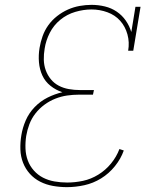

<svg xmlns="http://www.w3.org/2000/svg" viewBox="-20 -763 640 791"><path d="M256 8Q227 8 198.5 3Q170 -2 145.5 -14.5Q121 -27 103 -47Q85 -67 75 -92.5Q65 -118 64 -147Q63 -176 68 -206Q73 -237 86 -267Q99 -297 122.5 -321.5Q146 -346 176 -361Q206 -376 237 -383Q210 -392 188 -409.5Q166 -427 154.5 -452Q143 -477 140.5 -506.5Q138 -536 143 -566Q147 -590 155.5 -614Q164 -638 179 -659Q194 -680 215 -696.5Q236 -713 259.5 -723.5Q283 -734 308 -738.5Q333 -743 357 -743Q385 -743 412 -736.5Q439 -730 461 -715Q483 -700 498 -678.5Q513 -657 521 -631L538 -735H559L529 -554H508Q514 -589 505 -621.5Q496 -654 475 -677.5Q454 -701 422.5 -712.5Q391 -724 357 -724Q324 -724 290 -714Q256 -704 228.5 -681.5Q201 -659 185 -627.5Q169 -596 164 -563Q160 -540 160.5 -517Q161 -494 168.5 -473.5Q176 -453 189.5 -436.5Q203 -420 222 -410Q241 -400 263.5 -396Q286 -392 309 -392H367L363 -373H305Q281 -373 256.5 -369.5Q232 -366 208 -356.5Q184 -347 163 -331.5Q142 -316 126 -295.5Q110 -275 101 -251Q92 -227 88 -203Q84 -177 85 -151Q86 -125 94.5 -102Q103 -79 119.5 -60.5Q136 -42 157.5 -31Q179 -20 204.5 -15.5Q230 -11 257 -11Q289 -11 322 -18Q355 -25 385 -43.5Q415 -62 437.5 -89.5Q460 -117 472 -149L490 -143Q478 -109 453.5 -78.5Q429 -48 396.5 -28Q364 -8 327.5 0Q291 8 256 8Z"/></svg>

Font: Iosevka Etoile Thin
Style: Italic
Weight: 100
Italic angle: -9°
Designer: Belleve Invis
Foundry: Belleve Invis
Version: Version 22.1.2; ttfautohint (v1.8.4)